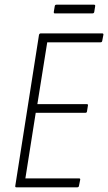

<svg xmlns="http://www.w3.org/2000/svg" viewBox="-20 -797 460 817"><path d="M49 0Q44 0 45 -6L146 -649Q148 -655 154 -655H414Q421 -655 420 -649L415 -623Q414 -617 408 -617H181L139 -354H349Q356 -354 354 -347L350 -322Q349 -317 343 -317H132L88 -38H316Q323 -38 321 -31L316 -6Q315 0 309 0ZM213 -740Q208 -740 209 -747L213 -771Q214 -777 220 -777H380Q386 -777 385 -771L381 -746Q380 -740 373 -740Z"/></svg>

Font: Sofia Sans Condensed ExtraLight
Style: Italic
Weight: 250
Italic angle: -9°
Version: Version 4.100